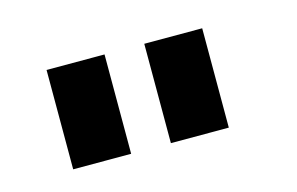

<svg xmlns="http://www.w3.org/2000/svg" viewBox="-41 -831 542 350"><g transform="rotate(-15 230.0 -656.0)"><path d="M62.5 -750V-562.5H171.9V-750ZM246.9 -750V-562.5H356.2V-750Z"/></g></svg>

Font: Manrope Semibold
Style: Regular
Weight: 600
Width: 4
Designer: Michael Sharanda
Foundry: Michael Sharanda
Version: Version 2.000;PS 002.000;hotconv 1.0.88;makeotf.lib2.5.64775